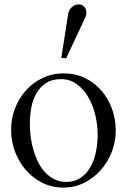

<svg xmlns="http://www.w3.org/2000/svg" viewBox="-20 -829 588 861"><path d="M499 -243.2Q499 -295.9 481.7 -342.5Q464.4 -389.2 433.3 -424.3Q402.3 -459.5 359.6 -479.7Q316.9 -500 266.1 -500Q214.4 -500 170.9 -479.2Q127.4 -458.5 96.2 -423.6Q64.9 -388.7 47.4 -343Q29.8 -297.4 29.8 -247.1Q29.8 -195.8 47.4 -148.9Q64.9 -102.1 96.2 -66.2Q127.4 -30.3 170.4 -9Q213.4 12.2 264.2 12.2Q314 12.2 356.9 -9Q399.9 -30.3 431.4 -65.7Q462.9 -101.1 481 -147.2Q499 -193.4 499 -243.2ZM418 -224.1Q418 -184.6 409.9 -146.5Q401.9 -108.4 384.8 -78.9Q367.7 -49.3 341.1 -31.2Q314.5 -13.2 277.8 -13.2Q249 -13.2 225.8 -24.2Q202.6 -35.2 184.3 -54.2Q166 -73.2 152.8 -98.6Q139.6 -124 130.9 -153.1Q122.1 -182.1 117.9 -213.4Q113.8 -244.6 113.8 -274.9Q113.8 -310.5 120.4 -346.2Q127 -381.8 143.1 -410.2Q159.2 -438.5 186 -456.3Q212.9 -474.1 252.9 -474.1Q293.9 -474.1 324.7 -451.4Q355.5 -428.7 376.2 -392.8Q397 -356.9 407.5 -312.5Q418 -268.1 418 -224.1ZM363.8 -753.9Q367.2 -762.2 367.4 -771.7Q367.7 -781.2 364 -789.6Q360.4 -797.9 352.5 -803.5Q344.7 -809.1 332.5 -809.1Q314.5 -809.1 301.3 -796.1Q288.1 -783.2 285.6 -766.1L254.9 -568.8L276.9 -567.9Z"/></svg>

Font: Galatia SIL
Style: Regular
Weight: 400
Designer: Development by SIL's NRSI team
Version: Version 2.1